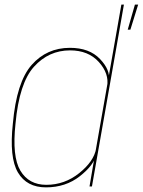

<svg xmlns="http://www.w3.org/2000/svg" viewBox="-20 -805 616 829"><path d="M531.5 -677H543L576.5 -785H562.5ZM366.5 0H377L515 -785H504L383.5 -100ZM178.5 4Q263.5 4 324.8 -44.2Q386 -92.5 394 -135.5L395 -163Q385 -108 322 -57.5Q259 -7 180 -7Q104.5 -7 68 -68Q31.5 -129 47 -271.5Q63 -446.5 126.8 -517Q190.5 -587.5 282.5 -587.5Q361.5 -587.5 406.8 -537.2Q452 -487 442.5 -432L449.5 -459Q457.5 -502 411.8 -550.2Q366 -598.5 282 -598.5Q182 -598.5 116.8 -524.8Q51.5 -451 35.5 -271.5Q19.5 -124.5 57.5 -60.2Q95.5 4 178.5 4Z"/></svg>

Font: Anybody Thin Thin
Style: Italic
Weight: 250
Italic angle: -10°
Version: Version 1.113;gftools[0.9.25]